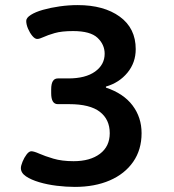

<svg xmlns="http://www.w3.org/2000/svg" viewBox="-20 -727 682 754"><path d="M274 7Q240 7 203 2.5Q166 -2 134 -11.5Q102 -21 82 -34.5Q62 -48 62 -67Q62 -76 68.5 -92Q75 -108 84.5 -120.5Q94 -133 103 -133Q113 -133 134.5 -123.5Q156 -114 189.5 -104Q223 -94 269 -94Q334 -94 372.5 -123Q411 -152 411 -204Q411 -258 372 -288Q333 -318 252 -318H207Q181 -318 181 -361V-376Q181 -419 207 -419H248Q316 -419 353.5 -446Q391 -473 391 -516Q391 -552 363 -578.5Q335 -605 267 -605Q222 -605 194.5 -597Q167 -589 151 -581.5Q135 -574 126 -574Q117 -574 107 -586Q97 -598 90 -614.5Q83 -631 83 -645Q83 -657 101 -668.5Q119 -680 149 -688.5Q179 -697 214.5 -702Q250 -707 285 -707Q388 -707 450.5 -661.5Q513 -616 513 -534Q513 -481 480.5 -441.5Q448 -402 396 -387V-383Q465 -360 500.5 -313Q536 -266 536 -204Q536 -139 503 -91.5Q470 -44 411 -18.5Q352 7 274 7Z"/></svg>

Font: Asap Expanded SemiBold
Style: Regular
Weight: 600
Width: 7
Designer: Pablo Cosgaya
Foundry: Omnibus-Type
Version: Version 3.001; ttfautohint (v1.8.4.7-5d5b)